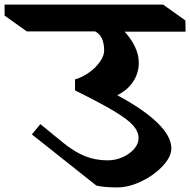

<svg xmlns="http://www.w3.org/2000/svg" viewBox="-109 -806 829 837"><path d="M434 -668Q463 -637 479.5 -602Q496 -567 496 -532Q496 -487 471 -449.5Q446 -412 402 -391Q516 -330 577 -271Q638 -212 638 -159Q638 -123 601 -83Q564 -43 508.5 -16Q453 11 402 11Q345 11 311 3L30 -220L67 -265L166 -184Q215 -144 261 -125.5Q307 -107 360 -107Q395 -107 426 -121Q457 -135 476 -157Q495 -179 495 -203Q495 -232 472 -258.5Q449 -285 390 -320.5Q331 -356 218 -412V-460Q248 -468 278 -489Q308 -510 326.5 -536.5Q345 -563 345 -585Q345 -649 306 -669H8L-89 -738V-786H602L699 -717L700 -668Z"/></svg>

Font: Inknut Antiqua SemiBold
Style: Regular
Weight: 600
Designer: Claus Eggers Sørensen
Foundry: Claus Eggers Sørensen
Version: Version 1.003; ttfautohint (v1.8.2) -l 8 -r 50 -G 200 -x 14 